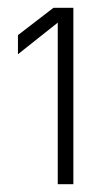

<svg xmlns="http://www.w3.org/2000/svg" viewBox="-20 -761 266 492"><path d="M168 -741V-289H128V-703L26 -622V-671L117 -741Z"/></svg>

Font: Khand Light
Style: Regular
Weight: 300
Designer: Devanagari: Sanchit Sawaria, Jyotish Sonowal; Latin: Satya Rajpurohit
Foundry: Indian Type Foundry
Version: Version 1.101;PS 1.0;hotconv 1.0.78;makeotf.lib2.5.61930; tt